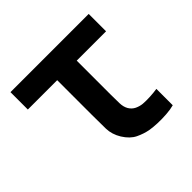

<svg xmlns="http://www.w3.org/2000/svg" viewBox="-141 -683 836 836"><g transform="rotate(-45 276.5 -265.5)"><path d="M336.8 4.2Q307.2 -1.2 278.7 -15Q250.2 -28.8 228.2 -63.8Q207.4 -97.8 206.5 -133.6Q205.7 -169.4 205.7 -220.7V-433H25V-540H506.7V-433H326V-227.3Q326 -194 326.7 -170.5Q327.3 -147 337 -130.2Q347.2 -113.7 363.2 -106.1Q379.1 -98.6 396 -96.8Q416 -95.2 439.5 -96.4Q463.1 -97.6 484.3 -100.8V0Q464.2 5.6 436.9 7.5Q409.6 9.5 382.8 8.5Q355.9 7.4 336.8 4.2Z"/></g></svg>

Font: Manrope ExtraLight
Style: Regular
Weight: 200
Designer: Mikhail Sharanda
Foundry: Mikhail Sharanda
Version: Version 4.505